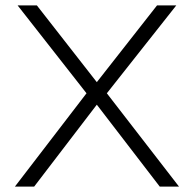

<svg xmlns="http://www.w3.org/2000/svg" viewBox="-20 -688 715 708"><path d="M640 0 374 -344 630 -668H559L337 -385L116 -668H45L299 -344L35 0H106L337 -302L569 0Z"/></svg>

Font: Gantari Light
Style: Regular
Weight: 300
Designer: Anugrah Pasau
Foundry: Lafontype
Version: Version 1.000